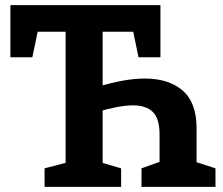

<svg xmlns="http://www.w3.org/2000/svg" viewBox="-20 -724 864 744"><path d="M152.7 0V-71.7L260 -99.7L234.3 -63.7V-623.3L263.3 -601H99.7L131.7 -628.7L105.3 -502H20.3V-704H601.7V-502H516.7L491.7 -623.3L522.3 -601H348.7L377.7 -623.3V-370.3L355.3 -386.7Q407.7 -402.7 454.3 -411.2Q501 -419.7 540.7 -419.7Q633.7 -419.7 687.7 -373.2Q741.7 -326.7 741.7 -227V-73.7L716 -103.7L815 -71.7V0H528.3V-71.7L618 -103.7L598.3 -73V-202.3Q598.3 -264.7 572.2 -290.2Q546 -315.7 496 -315.7Q468 -315.7 432.5 -309Q397 -302.3 355.7 -290L377.7 -315.7V-63.7L353.3 -99.7L449.3 -71.7V0Z"/></svg>

Font: Bitter Thin
Style: Regular
Weight: 100
Designer: Sol Matas, and Bitter project Authors
Foundry: Sol Matas
Version: Version 2.002